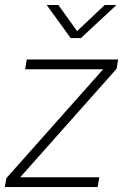

<svg xmlns="http://www.w3.org/2000/svg" viewBox="-21 -756 499 776"><path d="M-1.5 0 4.9 -36.1 395 -475.1V-476.1H80.6L87.4 -515.6H456.5L450.2 -478L61.5 -40.5V-39.6H380.4L373.5 0ZM214.8 -735.8 290.5 -630.4 402.3 -735.8H449.2V-735.4L306.2 -602.1H264.6L168 -735.4V-735.8Z"/></svg>

Font: Inter Display ExtraLight
Style: Italic
Weight: 200
Italic angle: -9.39999°
Designer: Rasmus Andersson
Foundry: rsms
Version: Version 4.000;git-a52131595